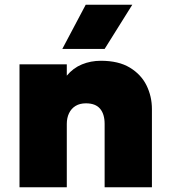

<svg xmlns="http://www.w3.org/2000/svg" viewBox="-20 -792 720 812"><path d="M62.5 0V-520H262.5V-472Q289.5 -504.5 326.8 -519.8Q364 -535 406.5 -535Q481.5 -535 529.2 -506Q577 -477 599.8 -430.5Q622.5 -384 622.5 -331V0H422.5V-268Q422.5 -309.5 403.2 -332.2Q384 -355 343.5 -355Q317.5 -355 299.5 -344Q281.5 -333 272 -313.2Q262.5 -293.5 262.5 -268V0ZM243.5 -585 342.5 -772H539.5L422.5 -585Z"/></svg>

Font: Geologica Black
Style: Regular
Weight: 900
Designer: Sindre Bremnes, Frode Helland
Foundry: Monokrom Skriftforlag AS
Version: Version 1.010;gftools[0.9.28]